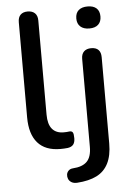

<svg xmlns="http://www.w3.org/2000/svg" viewBox="-60 -756 673 990"><g transform="rotate(-5 276.5 -261.0)"><path d="M228 9Q150 9 110.5 -36.5Q71 -82 71 -168V-661Q71 -686 84 -699Q97 -712 121 -712Q145 -712 158.5 -699Q172 -686 172 -661V-174Q172 -124 192.5 -99.5Q213 -75 252 -75Q261 -75 268 -75.5Q275 -76 282 -77Q294 -78 299 -70.5Q304 -63 304 -40Q304 -19 295 -7.5Q286 4 266 7Q257 8 247 8.5Q237 9 228 9ZM299 190Q281 191 269.5 184Q258 177 253.5 166Q249 155 250.5 143.5Q252 132 260.5 123.5Q269 115 283 114Q333 111 356.5 87Q380 63 380 11V-444Q380 -469 393.5 -482Q407 -495 431 -495Q456 -495 468.5 -482Q481 -469 481 -444V3Q481 65 460.5 105.5Q440 146 400 166Q360 186 299 190ZM431 -597Q401 -597 384.5 -612Q368 -627 368 -654Q368 -682 384.5 -696.5Q401 -711 431 -711Q461 -711 477 -696.5Q493 -682 493 -654Q493 -627 477 -612Q461 -597 431 -597Z"/></g></svg>

Font: Nunito SemiBold
Style: Regular
Weight: 600
Designer: Vernon Adams
Foundry: Vernon Adams
Version: Version 3.602